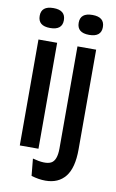

<svg xmlns="http://www.w3.org/2000/svg" viewBox="-92 -726 557 921"><g transform="rotate(10 187.0 -266.0)"><path d="M47 0V-516H138V0ZM92 -580Q33 -580 33 -629Q33 -677 92 -677Q151 -677 151 -628Q151 -580 92 -580ZM197 145Q164 145 128 134L120 51Q182 68 209.5 54Q237 40 237 -19V-516H328V-30Q328 60 294 102.5Q260 145 197 145ZM282 -580Q223 -580 223 -629Q223 -677 282 -677Q341 -677 341 -628Q341 -580 282 -580Z"/></g></svg>

Font: Bricolage Grotesque 48pt
Style: Regular
Weight: 400
Designer: Mathieu Triay
Foundry: Atelier Triay
Version: Version 1.000; ttfautohint (v1.8.4.7-5d5b);gftools[0.9.32]